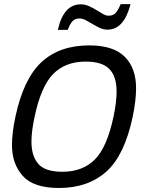

<svg xmlns="http://www.w3.org/2000/svg" viewBox="-20 -914 714 948"><path d="M271 14.2Q146 14.2 92.5 -45.4Q39.1 -105 39.1 -197.8Q39.1 -258.3 56.2 -337.9Q96.2 -525.4 185.3 -607.7Q274.4 -689.9 420.4 -689.9Q540 -689.9 595.9 -633.8Q651.9 -577.6 651.9 -479Q651.9 -418.5 635.3 -337.9Q594.7 -146 504.2 -65.9Q413.6 14.2 271 14.2ZM288.1 -65.9Q387.2 -65.9 447.8 -126Q508.3 -186 540.5 -337.9Q555.7 -410.2 555.7 -461.4Q555.7 -536.6 520 -573.2Q484.4 -609.9 403.3 -609.9Q302.7 -609.9 242.7 -548.8Q182.6 -487.8 150.9 -337.9Q135.3 -265.6 135.3 -214.4Q135.3 -143.6 169.2 -104.7Q203.1 -65.9 288.1 -65.9ZM314.5 -766.6H265.6Q293.9 -892.6 378.4 -892.6Q399.9 -892.6 419.2 -883.8Q438.5 -875 455.8 -864.5Q473.1 -854 488.3 -845.2Q503.4 -836.4 516.6 -836.4Q538.1 -836.4 550.5 -849.6Q563 -862.8 575.7 -893.6H624.5Q592.3 -767.6 510.7 -767.6Q491.2 -767.6 472.9 -776.1Q454.6 -784.7 437.3 -795.2Q419.9 -805.7 403.6 -814.2Q387.2 -822.8 371.6 -822.8Q350.1 -822.8 337.6 -808.8Q325.2 -794.9 314.5 -766.6Z"/></svg>

Font: Cadman
Style: Italic
Weight: 400
Italic angle: -12°
Designer: Paul James MIller
Foundry: High-Logic / Made with FontCreator
Version: Version 2.114;March 28, 2021;FontCreator 13.0.0.2683 64-bit